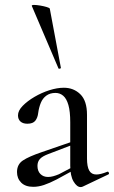

<svg xmlns="http://www.w3.org/2000/svg" viewBox="-20 -751 462 779"><path d="M316 6Q312 8 307 8Q292 8 278.5 -14.5Q265 -37 265 -79V-255Q265 -299 257.5 -325Q250 -351 236.5 -362.5Q223 -374 205 -374Q183 -374 168 -363Q153 -352 145.5 -333.5Q138 -315 135 -293Q133 -274 123.5 -261.5Q114 -249 91 -249Q73 -249 63 -258Q53 -267 53 -283Q53 -302 72 -321.5Q91 -341 120 -358Q149 -375 180.5 -385Q212 -395 239 -395Q279 -395 306 -368.5Q333 -342 333 -285V-108Q333 -75 342 -59Q351 -43 371 -43Q388 -43 415 -54Q419 -56 421.5 -50.5Q424 -45 419 -43ZM115 7Q83 7 66 -10Q49 -27 49 -53Q49 -84 73 -100Q97 -116 150 -134L275 -177L278 -165L176 -126Q152 -117 142 -106Q132 -95 132 -78Q132 -57 144 -45Q156 -33 175 -33Q185 -33 196 -36Q207 -39 219 -44L295 -84L296 -70L210 -23Q181 -8 158.5 -0.5Q136 7 115 7ZM109 -727Q108 -731 118 -731Q128 -731 143 -728.5Q158 -726 169.5 -722.5Q181 -719 182 -716L227 -476Q228 -474 223 -472.5Q218 -471 217 -474Z"/></svg>

Font: Cormorant Light Medium
Style: Regular
Weight: 500
Version: Version 4.000